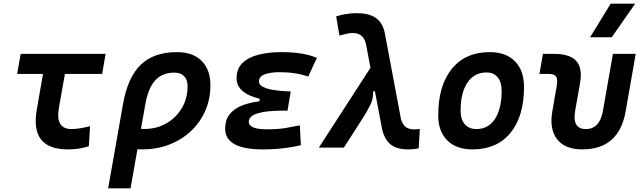

<svg xmlns="http://www.w3.org/2000/svg" viewBox="-20 -815 3556 1060"><path d="M354 9.8Q144.5 9.8 183.1 -210L217.3 -406.7H74.7L94.2 -517.6H563L543.9 -406.7H338.4L305.2 -219.7Q284.7 -102.5 374.5 -102.5Q414.6 -102.5 477.1 -118.2L470.7 -7.8Q417.5 9.8 354 9.8Z M957 -527.3Q1044.4 -527.3 1093 -479.2Q1141.6 -431.2 1141.6 -343.8Q1141.6 -268.1 1113.3 -203.6Q1085 -139.2 1034.2 -91.3Q983.4 -43.5 914.8 -16.8Q846.2 9.8 765.6 9.8Q752.4 9.8 738.8 8.8L700.7 224.6H577.1L659.2 -240.7Q685.1 -388.2 757.3 -457.8Q829.6 -527.3 957 -527.3ZM781.7 -236.3 758.3 -103.5Q767.1 -103 776.4 -103Q844.7 -103 898.7 -134Q952.6 -165 984.1 -218.5Q1015.6 -272 1015.6 -338.9Q1015.6 -375 996.3 -394.5Q977.1 -414.1 942.4 -414.1Q876 -414.1 836.7 -371.1Q797.4 -328.1 781.7 -236.3Z M1430.2 9.8Q1223.1 9.8 1223.1 -105Q1223.1 -153.3 1248 -184.3Q1272.9 -215.3 1315.4 -232.2Q1357.9 -249 1411.6 -255.4L1414.1 -269.5Q1286.1 -300.8 1286.1 -382.8Q1286.1 -437.5 1320.3 -469Q1354.5 -500.5 1410.6 -513.9Q1466.8 -527.3 1532.7 -527.3Q1655.3 -527.3 1729.5 -495.6L1681.6 -392.1Q1613.3 -416.5 1523.9 -416.5Q1474.1 -416.5 1441.9 -404.8Q1409.7 -393.1 1409.7 -364.7Q1409.7 -340.8 1452.4 -326.9Q1495.1 -313 1585 -310.1L1567.4 -204.1H1542Q1353.5 -204.1 1353.5 -142.6Q1353.5 -101.1 1453.6 -101.1Q1516.1 -101.1 1558.6 -108.6Q1601.1 -116.2 1635.3 -123L1641.1 -13.7Q1599.6 -2.9 1546.1 3.4Q1492.7 9.8 1430.2 9.8Z M2232.9 9.8Q2172.4 9.8 2138.7 -15.9Q2105 -41.5 2090.3 -98.1L2049.8 -312L2039.6 -309.1Q2042 -271.5 2024.4 -236.1Q2006.8 -200.7 1986.8 -168.9L1878.4 0H1740.2L2025.4 -440.9L2000 -574.2Q1992.2 -605 1973.9 -618.9Q1955.6 -632.8 1927.7 -632.8Q1914.1 -632.8 1896.2 -629.2Q1878.4 -625.5 1854 -618.7L1835.9 -724.6Q1860.8 -732.4 1888.7 -737.3Q1916.5 -742.2 1952.1 -742.2Q2015.1 -742.2 2052.5 -717.5Q2089.8 -692.9 2103 -639.6L2193.4 -159.2Q2201.7 -127.9 2219.5 -114.3Q2237.3 -100.6 2267.1 -100.6Q2271 -100.6 2278.3 -101.3Q2285.6 -102.1 2297.9 -102.5L2291.5 3.9Q2275.9 7.3 2262 8.5Q2248 9.8 2232.9 9.8Z M2588.9 9.8Q2499.5 9.8 2449.5 -39.8Q2399.4 -89.4 2399.4 -177.7Q2399.4 -342.8 2474.6 -435.1Q2549.8 -527.3 2683.6 -527.3Q2772.9 -527.3 2823 -476.6Q2873 -425.8 2873 -335Q2873 -172.4 2798.1 -81.3Q2723.1 9.8 2588.9 9.8ZM2610.4 -102.5Q2675.8 -102.5 2712.6 -158.4Q2749.5 -214.4 2749.5 -314Q2749.5 -361.8 2727.5 -388.4Q2705.6 -415 2665.5 -415Q2598.6 -415 2560.8 -359.1Q2522.9 -303.2 2522.9 -203.6Q2522.9 -156.2 2545.9 -129.4Q2568.8 -102.5 2610.4 -102.5Z M3194.8 9.8Q3099.6 9.8 3055.9 -45.9Q3012.2 -101.6 3029.3 -200.2L3053.2 -338.4Q3060.1 -376 3050.5 -391.4Q3041 -406.7 3010.7 -406.7H2958L2977.5 -517.6H3038.6Q3126.5 -517.6 3161.9 -477.8Q3197.3 -438 3182.1 -355.5L3155.3 -202.6Q3137.7 -102.5 3214.4 -102.5Q3291 -102.5 3308.6 -202.6L3363.8 -517.6H3489.7L3434.1 -200.2Q3397 9.8 3194.8 9.8ZM3237.8 -609.4 3351.6 -794.9H3486.8L3357.4 -609.4Z"/></svg>

Font: Cascadia Code NF SemiBold
Style: Italic
Weight: 600
Italic angle: -10°
Monospace: yes
Designer: Aaron Bell
Foundry: Saja Typeworks
Version: Version 2404.023; ttfautohint (v1.8.4)